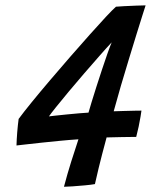

<svg xmlns="http://www.w3.org/2000/svg" viewBox="-20 -691 592 716"><path d="M488 -180.5Q465 -180.5 434 -179.8Q403 -179 377.5 -178.5Q359 -110 348.2 -65.5Q337.5 -21 334 -4.5Q320.5 -2 296.8 0.2Q273 2.5 250.2 4Q227.5 5.5 218.5 5.5Q231 -42 245.5 -88.2Q260 -134.5 272.5 -171.5Q241 -169.5 205 -166Q169 -162.5 135.5 -159Q102 -155.5 76.8 -152.5Q51.5 -149.5 41.5 -148.5Q42 -169.5 44.2 -197.5Q46.5 -225.5 49.5 -247.5Q67.5 -272 98 -309.5Q128.5 -347 165.8 -390.8Q203 -434.5 241.5 -478.8Q280 -523 314.8 -562Q349.5 -601 375.2 -628.5Q401 -656 412.5 -666Q421 -667 442.8 -668Q464.5 -669 487.8 -670Q511 -671 523 -671Q520.5 -662.5 511.2 -634Q502 -605.5 489 -563Q476 -520.5 460.8 -471Q445.5 -421.5 430.8 -371Q416 -320.5 404 -276Q421 -276.5 443.5 -277.2Q466 -278 484.2 -278.2Q502.5 -278.5 507.5 -278.5Q507 -273.5 504.2 -256.5Q501.5 -239.5 497 -218.5Q492.5 -197.5 488 -180.5ZM396.5 -533Q378.5 -514 351.5 -483.2Q324.5 -452.5 294.2 -417.5Q264 -382.5 236.2 -349.2Q208.5 -316 188.5 -291Q168.5 -266 162.5 -257Q168 -257.5 186.5 -259.8Q205 -262 229 -264.2Q253 -266.5 275.2 -268.5Q297.5 -270.5 310 -271Q313.5 -283 321.2 -309Q329 -335 339.5 -367.5Q350 -400 360.8 -432.8Q371.5 -465.5 381 -492.2Q390.5 -519 396.5 -533Z"/></svg>

Font: Grandstander Medium
Style: Italic
Weight: 500
Italic angle: -15°
Designer: Tyler Finck
Foundry: Etcetera Type Co
Version: Version 1.200; ttfautohint (v1.8.3)